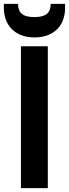

<svg xmlns="http://www.w3.org/2000/svg" viewBox="-40 -980 359 1000"><path d="M69 -739V0H209V-739ZM-20 -940C-20 -844 43 -785 139 -785C237 -785 299 -843 299 -939V-960H224C224 -917 204 -891 139 -891C74 -891 54 -917 54 -960H-20Z"/></svg>

Font: Malmofest SemiBold
Style: Regular
Weight: 600
Designer: Jonny Pinhorn (Poppins), Kolossal
Version: Version 1.004;Glyphs 3.1.2 (3151)